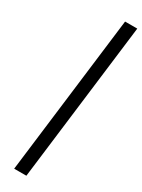

<svg xmlns="http://www.w3.org/2000/svg" viewBox="-260 -775 778 1050"><g transform="rotate(30 129.0 -250.0)"><path d="M58 250H135L258 -750H181Z"/></g></svg>

Font: Falling Sky
Style: Obl
Weight: 400
Designer: Paul D. Hunt
Foundry: Adobe Systems Incorporated
Version: Version 1.02